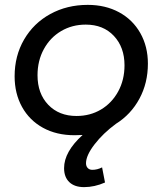

<svg xmlns="http://www.w3.org/2000/svg" viewBox="-20 -552 667 788"><path d="M333 118Q333 130 340 137.5Q347 145 359 145Q379 145 399 135L411 197Q368 216 325 216Q286 216 264.5 195.5Q243 175 243 138Q243 71 319 2L286 3Q212 3 156.5 -27.5Q101 -58 70.5 -113Q40 -168 40 -239Q40 -323 79 -390Q118 -457 186.5 -494.5Q255 -532 340 -532Q413 -532 469 -501.5Q525 -471 556 -416Q587 -361 587 -291Q587 -211 552 -146.5Q517 -82 456 -44Q403 -5 368 40.5Q333 86 333 118ZM294 -76Q350 -76 394.5 -102.5Q439 -129 465 -176.5Q491 -224 491 -284Q491 -358 447.5 -404.5Q404 -451 332 -451Q276 -451 231 -424.5Q186 -398 160 -350.5Q134 -303 134 -243Q134 -168 178 -122Q222 -76 294 -76Z"/></svg>

Font: Gontserrat
Style: Italic
Weight: 400
Italic angle: -11.3°
Designer: Julieta Ulanovsky
Foundry: Julieta Ulanovsky
Version: Version 6.001